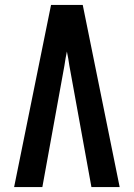

<svg xmlns="http://www.w3.org/2000/svg" viewBox="-20 -755 540 775"><path d="M37 0 186 -735H314L463 0H349L260 -490Q258 -504 255.5 -518.5Q253 -533 250 -547Q247 -533 244.5 -518.5Q242 -504 240 -490L151 0Z"/></svg>

Font: Iosevka Custom
Style: Bold
Weight: 700
Monospace: yes
Designer: Belleve Invis
Foundry: Belleve Invis
Version: Version 30.3.3; ttfautohint (v1.8.3)